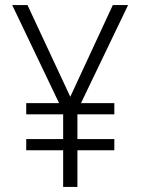

<svg xmlns="http://www.w3.org/2000/svg" viewBox="-20 -734 553 754"><path d="M256 -354 423 -714H483L298 -329H429V-285H284V-188H429V-144H284V0H228V-144H83V-188H228V-285H83V-329H212L28 -714H88Z"/></svg>

Font: Noto Sans Hebrew SemiCondensed Light
Style: Regular
Weight: 300
Width: 4
Designer: Monotype Design Team
Foundry: Monotype Imaging Inc.
Version: Version 2.003